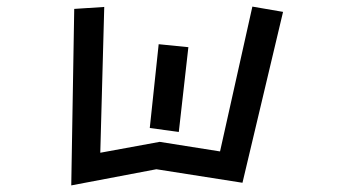

<svg xmlns="http://www.w3.org/2000/svg" viewBox="-20 -536 1040 582"><path d="M196 26 205 -509 296 -515 284 -73 464 -106 647 -77 745 -516 838 -500 715 18 454 -23ZM461 -402 551 -393 522 -136 434 -148Z"/></svg>

Font: Stick
Style: Regular
Weight: 400
Designer: Fontworks Inc.
Foundry: Fontworks Inc.
Version: Version 1.100